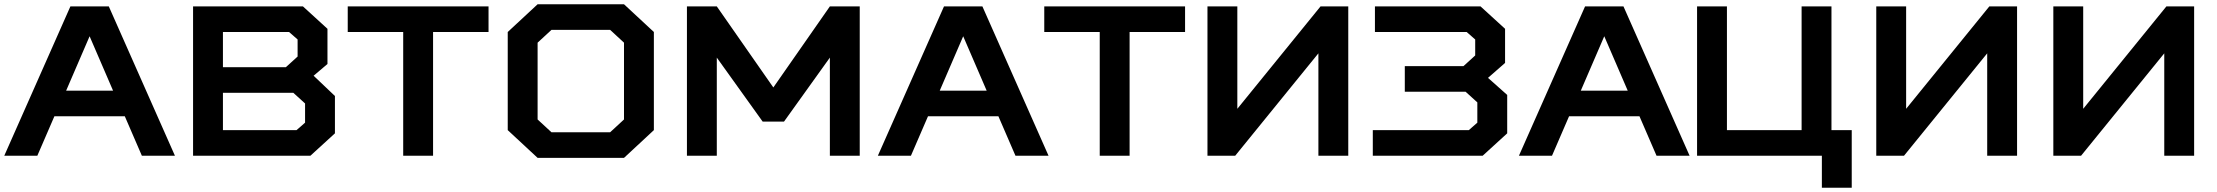

<svg xmlns="http://www.w3.org/2000/svg" viewBox="-20 -730 10390 900"><path d="M645 0 565 -185H235L155 0H0L310 -700H490L800 0ZM400 -560 290 -305H510Z M1450 -375 1550 -280V-105L1435 0H885V-700H1400L1515 -595V-430ZM1370 -120 1410 -155V-245L1355 -295H1025V-120ZM1375 -545 1335 -580H1025V-415H1320L1375 -465Z M2010 0H1870V-580H1610V-700H2270V-580H2010Z M2565 -590 2500 -530V-170L2565 -110H2840L2905 -170V-530L2840 -590ZM2500 -710H2905L3045 -580V-120L2905 10H2500L2360 -120V-580Z M3555 -160 3340 -460V0H3200V-700H3340L3605 -320L3870 -700H4010V0H3870V-460L3655 -160Z M4740 0 4660 -185H4330L4250 0H4095L4405 -700H4585L4895 0ZM4495 -560 4385 -305H4605Z M5275 0H5135V-580H4875V-700H5535V-580H5275Z M6160 0V-480L5770 0H5640V-700H5780V-220L6170 -700H6300V0Z M6955 -365 7045 -285V-105L6930 0H6415V-120H6865L6905 -155V-250L6850 -300H6565V-420H6840L6895 -470V-545L6855 -580H6425V-700H6920L7035 -595V-435Z M7745 0 7665 -185H7335L7255 0H7100L7410 -700H7590L7900 0ZM7500 -560 7390 -305H7610Z M8565 -700V-120H8660V150H8520V0H7935V-700H8075V-120H8425V-700Z M9295 0V-480L8905 0H8775V-700H8915V-220L9305 -700H9435V0Z M10125 0V-480L9735 0H9605V-700H9745V-220L10135 -700H10265V0Z"/></svg>

Font: Squares Bold
Style: Regular
Weight: 400
Designer: Typetype
Foundry: Typetype
Version: Version 001.000